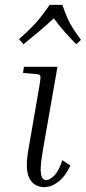

<svg xmlns="http://www.w3.org/2000/svg" viewBox="-20 -760 351 785"><path d="M74 -462 78 -487H215L156 -150Q147 -99 146.5 -72Q146 -45 152 -34.5Q158 -24 169 -24Q184 -24 202.5 -43Q221 -62 235 -105L268 -83Q246 -38 218 -16.5Q190 5 161 5Q120 5 101 -29.5Q82 -64 95 -142L141 -408Q147 -443 145 -449.5Q143 -456 128 -457ZM311 -597 292 -579Q264 -607 241.5 -633Q219 -659 200 -685Q172 -659 142 -633.5Q112 -608 76 -579L58 -600Q87 -626 106.5 -645.5Q126 -665 143.5 -686.5Q161 -708 183 -740H235Q246 -708 256 -685.5Q266 -663 279 -643Q292 -623 311 -597Z"/></svg>

Font: Inria Serif Light
Style: Italic
Weight: 300
Italic angle: -10°
Designer: Black Foundry Team
Foundry: Black Foundry
Version: Version 1.000; ttfautohint (v1.8.3)